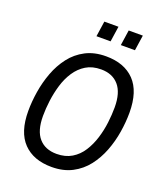

<svg xmlns="http://www.w3.org/2000/svg" viewBox="-159 -991 957 1111"><g transform="rotate(20 319.0 -435.5)"><path d="M290 12Q178 12 115.5 -52.5Q53 -117 53 -247Q53 -304 63 -366.5Q73 -429 95 -488Q117 -547 153.5 -594.5Q190 -642 243.5 -670Q297 -698 369 -698Q482 -698 544.5 -633Q607 -568 607 -437Q607 -380 597 -317.5Q587 -255 564.5 -196.5Q542 -138 505.5 -91Q469 -44 415.5 -16Q362 12 290 12ZM291 -69Q345 -69 384 -92.5Q423 -116 448.5 -156Q474 -196 489 -244.5Q504 -293 510 -343Q516 -393 516 -437Q516 -527 477 -572Q438 -617 368 -617Q314 -617 275.5 -593.5Q237 -570 211 -530.5Q185 -491 170.5 -442.5Q156 -394 149.5 -344Q143 -294 143 -249Q143 -158 182 -113.5Q221 -69 291 -69ZM426 -788 440 -883H527L513 -788ZM276 -788 290 -883H377L363 -788Z"/></g></svg>

Font: Archivo Narrow
Style: Italic
Weight: 400
Italic angle: -8°
Designer: Hector Gatti
Foundry: Omnibus-Type
Version: Version 3.002